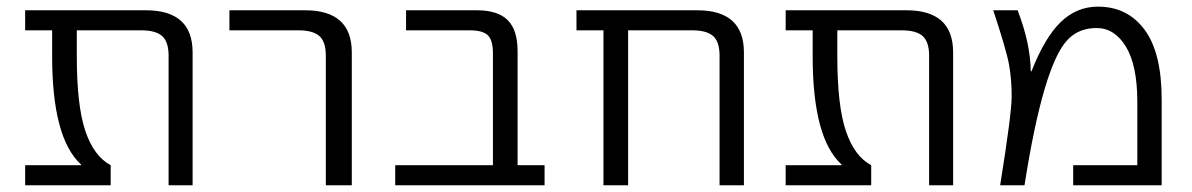

<svg xmlns="http://www.w3.org/2000/svg" viewBox="-20 -550 3538 570"><path d="M54.7 0V-59.6H220.7V-61.5Q134.8 -139.6 134.8 -382.8V-460H54.7V-519.5H413.1Q551.8 -519.5 551.8 -394.5V0H480.5V-384.8Q480.5 -425.8 461.4 -442.9Q442.4 -460 398.4 -460H208V-382.8Q208 -236.3 233.4 -161.1Q258.8 -85.9 308.6 -59.6V0Z M661.1 -460V-519.5H885.7Q1024.4 -519.5 1024.4 -394.5V0H947.3V-384.8Q947.3 -425.8 928.2 -442.9Q909.2 -460 865.2 -460Z M1153.3 0V-59.6H1443.4V-391.6Q1443.4 -430.7 1428.2 -445.3Q1413.1 -460 1374 -460H1185.5V-519.5H1395.5Q1458 -519.5 1487.3 -490.2Q1516.6 -460.9 1516.6 -398.4V-59.6H1596.7V0Z M1691.4 -460V-519.5H2049.8Q2188.5 -519.5 2188.5 -394.5V0H2116.2V-384.8Q2116.2 -425.8 2097.2 -442.9Q2078.1 -460 2034.2 -460H1844.7V0H1771.5V-460Z M2312.5 0V-59.6H2478.5V-61.5Q2392.6 -139.6 2392.6 -382.8V-460H2312.5V-519.5H2670.9Q2809.6 -519.5 2809.6 -394.5V0H2738.3V-384.8Q2738.3 -425.8 2719.2 -442.9Q2700.2 -460 2656.2 -460H2465.8V-382.8Q2465.8 -236.3 2491.2 -161.1Q2516.6 -85.9 2566.4 -59.6V0Z M2928.7 -519.5H3001Q3039.1 -420.9 3040 -338.9L3042 -337.9Q3082 -439.5 3129.4 -484.9Q3176.8 -530.3 3239.3 -530.3Q3327.1 -530.3 3377.9 -461.9Q3428.7 -393.6 3428.7 -254.9V0H3166V-59.6H3356.4V-248Q3356.4 -355.5 3322.8 -411.1Q3289.1 -466.8 3235.4 -466.8Q3181.6 -466.8 3148.4 -430.7Q3077.1 -354.5 3021.5 0H2949.2Q2983.4 -212.9 2983.4 -263.7Q2983.4 -314.5 2975.6 -357.9Q2967.8 -401.4 2928.7 -519.5Z"/></svg>

Font: GenEi M Gothic v2 Regular
Style: Regular
Weight: 400
Version: Version 2.0